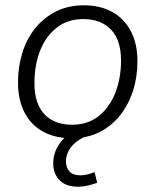

<svg xmlns="http://www.w3.org/2000/svg" viewBox="-20 -514 587 725"><path d="M250 8Q188 8 142.5 -17Q97 -42 72.5 -89.5Q48 -137 48 -203Q48 -262 64.5 -315Q81 -368 113.5 -408Q146 -448 192 -471Q238 -494 297 -494Q359 -494 404.5 -468.5Q450 -443 474.5 -395.5Q499 -348 499 -283Q499 -223 482 -170.5Q465 -118 432.5 -77.5Q400 -37 354.5 -14.5Q309 8 250 8ZM252 -43Q312 -43 353 -76Q394 -109 415.5 -164Q437 -219 437 -285Q437 -363 399 -402.5Q361 -442 294 -442Q235 -442 193.5 -409Q152 -376 131 -321.5Q110 -267 110 -200Q110 -123 147.5 -83Q185 -43 252 -43ZM274 191Q229 191 205 166.5Q181 142 181 103Q181 58 210 21.5Q239 -15 285 -34L306 0Q280 11 263 26Q246 41 237.5 58.5Q229 76 229 95Q229 119 242.5 133.5Q256 148 283 148Q296 148 309 145Q322 142 337 136L347 176Q334 181 314.5 186Q295 191 274 191Z"/></svg>

Font: Nunito Sans 12pt ExtraLight 12pt Light
Style: Italic
Weight: 300
Italic angle: -9°
Version: Version 3.101;gftools[0.9.27]